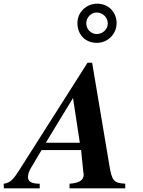

<svg xmlns="http://www.w3.org/2000/svg" viewBox="-88 -1024 775 1044"><path d="M593 0V-25C530 -29 521 -41 507 -123L413 -683H388L18 -101C-13 -52 -31 -29 -68 -25L-67 0H128V-25C80 -25 64 -38 64 -62C64 -77 70 -94 81 -112L138 -208H353L365 -89C366 -83 367 -79 367 -74C367 -44 343 -29 290 -25V0ZM346 -248H161L309 -491ZM546 -898C546 -957 503 -1004 440 -1004C382 -1004 333 -958 333 -899C333 -836 375 -791 439 -791C498 -791 546 -839 546 -898ZM498 -896C498 -865 471 -839 438 -839C407 -839 381 -865 381 -897C381 -929 407 -956 438 -956C471 -956 498 -929 498 -896Z"/></svg>

Font: XITS
Style: Bold Italic
Weight: 700
Italic angle: -16.33°
Designer: MicroPress Inc., with final additions and corrections provided by Coen Hoffman, Elsevier (retired)
Version: Version 1.105